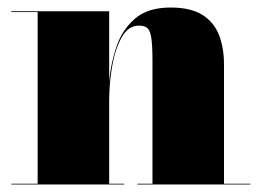

<svg xmlns="http://www.w3.org/2000/svg" viewBox="-20 -490 694 510"><path d="M10 -2H80V-458H10V-460H270V-273.5Q274 -320.5 289.2 -365.8Q304.5 -411 338.5 -440.5Q372.5 -470 433 -470Q486.5 -470 517.5 -450.5Q548.5 -431 561.8 -396.8Q575 -362.5 575 -319V-2H645V0H345V-2H385V-328Q385 -370 381.8 -390Q378.5 -410 370.8 -416Q363 -422 349 -422Q321 -422 303.5 -391.2Q286 -360.5 278 -314.5Q270 -268.5 270 -223V-2H310V0H10Z"/></svg>

Font: Bodoni* 96pt Fatface
Style: Regular
Weight: 900
Version: Version 2.3